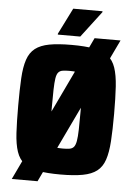

<svg xmlns="http://www.w3.org/2000/svg" viewBox="-62 -938 729 1039"><g transform="rotate(5 302.5 -418.5)"><path d="M42 55 422 -743H563L182 55ZM302 8Q228 8 180.5 -1Q133 -10 104.5 -32Q76 -54 62.5 -94Q49 -134 45.5 -195.5Q42 -257 42 -344Q42 -431 45.5 -492.5Q49 -554 62.5 -594Q76 -634 104.5 -656Q133 -678 180.5 -687Q228 -696 302 -696Q375 -696 423 -687Q471 -678 499.5 -656Q528 -634 541.5 -594Q555 -554 559 -492.5Q563 -431 563 -344Q563 -257 559 -195.5Q555 -134 541.5 -94Q528 -54 499.5 -32Q471 -10 423 -1Q375 8 302 8ZM302 -133Q325 -133 339.5 -135.5Q354 -138 362.5 -148Q371 -158 375 -180.5Q379 -203 380 -243Q381 -283 381 -344Q381 -405 380 -445Q379 -485 375 -507.5Q371 -530 362.5 -540Q354 -550 339.5 -552.5Q325 -555 302 -555Q279 -555 264.5 -552.5Q250 -550 241.5 -540Q233 -530 229.5 -507.5Q226 -485 225 -445Q224 -405 224 -344Q224 -283 225 -243Q226 -203 229.5 -180.5Q233 -158 241.5 -148Q250 -138 264.5 -135.5Q279 -133 302 -133ZM222 -745V-750L293 -892H452V-887L344 -745Z"/></g></svg>

Font: Saira SemiCondensed ExtraBold
Style: Regular
Weight: 800
Width: 4
Designer: Hector Gatti with collaboration of the Omnibus-Type team
Foundry: Omnibus-Type
Version: Version 1.101